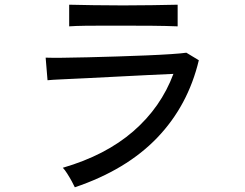

<svg xmlns="http://www.w3.org/2000/svg" viewBox="-20 -771 1040 816"><path d="M298 25Q294 16 285 -0.5Q276 -17 265.5 -33.5Q255 -50 247 -58Q429 -111 546.5 -213Q664 -315 717 -457Q671 -455 609 -452Q547 -449 480.5 -445.5Q414 -442 353 -439Q292 -436 246.5 -434Q201 -432 182 -430L174 -526Q198 -525 245 -525.5Q292 -526 353 -527.5Q414 -529 478.5 -531Q543 -533 602.5 -535.5Q662 -538 707 -541Q752 -544 772 -547L825 -515Q779 -322 648 -185.5Q517 -49 298 25ZM274 -659V-751Q318 -750 377.5 -749Q437 -748 503 -748Q567 -748 626.5 -749Q686 -750 735 -751V-659Q685 -661 628 -661.5Q571 -662 503 -662Q465 -662 422.5 -662Q380 -662 341 -661.5Q302 -661 274 -659Z"/></svg>

Font: Zen Kaku Gothic New Medium
Style: Regular
Weight: 500
Designer: Yoshimichi Ohira
Foundry: Positype
Version: Version 1.002